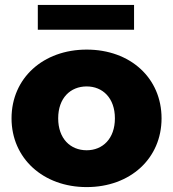

<svg xmlns="http://www.w3.org/2000/svg" viewBox="-20 -753 705 782"><path d="M333 9C511 9 638 -108 638 -271C638 -435 511 -551 333 -551C156 -551 27 -435 27 -271C27 -108 156 9 333 9ZM333 -141C267 -141 217 -188 217 -271C217 -354 267 -401 333 -401C398 -401 448 -354 448 -271C448 -188 398 -141 333 -141ZM526 -632V-733H134V-632Z"/></svg>

Font: Montserrat-Alt1 ExtBd
Style: Regular
Weight: 800
Designer: Differentunic
Foundry: Differentunic
Version: Version 7.222